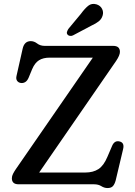

<svg xmlns="http://www.w3.org/2000/svg" viewBox="-20 -932 682 971"><path d="M567 -623.5 178 -59.5H411.5Q451 -59.5 477.8 -76.8Q504.5 -94 523.5 -139.5L547.5 -195.5Q559.5 -222 583 -217Q611 -211.5 602.5 -177.5L565 -19.5Q559.5 0.5 550.5 9.8Q541.5 19 524 19Q507.5 19 492.5 9.5Q477.5 0 455.5 0H74Q40 0 40 -30.5Q40 -41.5 45.8 -52.8Q51.5 -64 60 -76.5L449.5 -640.5H231Q198.5 -640.5 177.2 -627.2Q156 -614 142.5 -582L124.5 -538.5Q117.5 -522.5 106.8 -516.5Q96 -510.5 84.5 -512.5Q72.5 -514.5 66.2 -523.8Q60 -533 63.5 -548L94.5 -685.5Q103 -724 135.5 -724Q152.5 -724 168 -712Q183.5 -700 206.5 -700H552.5Q586.5 -700 586.5 -669.5Q586.5 -652.5 567 -623.5ZM389.5 -862.5Q408.5 -888.5 426.2 -902.8Q444 -917 468 -910Q487.5 -904 496 -887.5Q504.5 -871 499 -853.5Q494 -836 479.8 -824.5Q465.5 -813 441.5 -802L349 -753Q342 -749.5 334 -750.5Q326 -751.5 321.5 -757Q316.5 -763.5 318.8 -770.8Q321 -778 325.5 -785.5Z"/></svg>

Font: Fraunces 9pt S100
Style: Regular
Weight: 400
Version: Version 1.000; ttfautohint (v1.8.3)